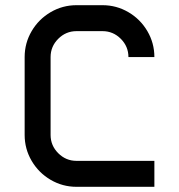

<svg xmlns="http://www.w3.org/2000/svg" viewBox="-20 -720 690 740"><path d="M175 -500V-200Q175 -159 204.5 -129.5Q234 -100 275 -100H575V0H275Q221 0 175 -27Q129 -54 102 -100Q75 -146 75 -200V-500Q75 -554 102 -600Q129 -646 175 -673Q221 -700 275 -700H375Q429 -700 475 -673Q521 -646 548 -600Q575 -554 575 -500H475Q475 -541 445.5 -570.5Q416 -600 375 -600H275Q234 -600 204.5 -570.5Q175 -541 175 -500Z"/></svg>

Font: Monoikos Medium
Style: Regular
Weight: 500
Designer: Brian Krent
Version: Version 0.088